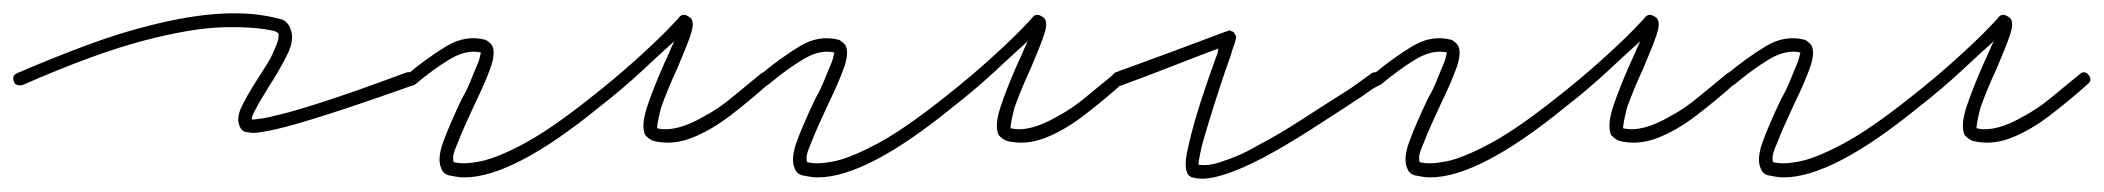

<svg xmlns="http://www.w3.org/2000/svg" viewBox="-30 -259 3167 289"><path d="M351 -59Q348 -59 346 -59.5Q344 -60 342 -60Q333 -61 330 -71Q326 -82 333.5 -98Q341 -114 357 -139Q364 -150 371 -161Q378 -172 382 -182Q388 -195 389 -201Q390 -207 389 -209Q389 -209 387.5 -210Q386 -211 384 -212Q356 -219 307.5 -218Q259 -217 185 -197.5Q111 -178 4 -131Q0 -130 -4 -131Q-8 -132 -9 -136Q-13 -145 -4 -149Q52 -173 102 -191.5Q152 -210 197 -221Q315 -251 389 -231Q397 -230 401.5 -225Q406 -220 407 -216Q414 -200 402.5 -177Q391 -154 375 -129Q369 -119 364 -111Q359 -103 355 -95Q351 -88 350 -84.5Q349 -81 349 -79Q352 -79 363 -80.5Q374 -82 399 -88.5Q424 -95 468 -109.5Q512 -124 582 -150Q593 -152 596 -144Q598 -133 590 -130Q508 -101 459 -85.5Q410 -70 385.5 -64.5Q361 -59 351 -59Z M669 8Q662 8 657 7Q652 6 646 5Q637 3 634 -6Q628 -20 637 -45Q646 -70 665 -110Q672 -122 677 -134Q682 -146 686 -156Q691 -167 692 -172Q693 -177 694 -180Q672 -185 646.5 -169.5Q621 -154 595 -132Q588 -127 581 -134Q579 -136 579 -140.5Q579 -145 583 -147Q613 -172 642 -189.5Q671 -207 701 -199Q708 -195 711 -190Q716 -179 708.5 -157.5Q701 -136 684 -101Q677 -86 670.5 -71.5Q664 -57 659 -44Q652 -28 652 -22Q652 -16 653 -15Q667 -11 692.5 -16Q718 -21 759 -43Q800 -65 859 -112Q896 -141 926.5 -168.5Q957 -196 975 -214.5Q993 -233 993 -234Q997 -238 1003 -236Q1005 -235 1007.5 -233.5Q1010 -232 1011 -230Q1015 -223 1009.5 -206.5Q1004 -190 989 -155Q982 -140 976 -125.5Q970 -111 965 -97Q961 -81 960 -74.5Q959 -68 959 -66Q987 -59 1030 -84Q1051 -95 1072 -112.5Q1093 -130 1114 -147Q1121 -154 1128 -146Q1134 -138 1126 -132Q1098 -107 1068.5 -84.5Q1039 -62 1010 -51Q981 -40 953 -47Q946 -50 941 -56Q935 -70 943.5 -96.5Q952 -123 970 -164Q974 -172 977.5 -180.5Q981 -189 985 -197Q966 -180 936.5 -152.5Q907 -125 871 -97Q742 8 669 8Z M1201 8Q1194 8 1189 7Q1184 6 1178 5Q1169 3 1166 -6Q1160 -20 1169 -45Q1178 -70 1197 -110Q1204 -122 1209 -134Q1214 -146 1218 -156Q1223 -167 1224 -172Q1225 -177 1226 -180Q1204 -185 1178.5 -169.5Q1153 -154 1127 -132Q1120 -127 1113 -134Q1111 -136 1111 -140.5Q1111 -145 1115 -147Q1145 -172 1174 -189.5Q1203 -207 1233 -199Q1240 -195 1243 -190Q1248 -179 1240.5 -157.5Q1233 -136 1216 -101Q1209 -86 1202.5 -71.5Q1196 -57 1191 -44Q1184 -28 1184 -22Q1184 -16 1185 -15Q1199 -11 1224.5 -16Q1250 -21 1291 -43Q1332 -65 1391 -112Q1428 -141 1458.5 -168.5Q1489 -196 1507 -214.5Q1525 -233 1525 -234Q1529 -238 1535 -236Q1537 -235 1539.5 -233.5Q1542 -232 1543 -230Q1547 -223 1541.5 -206.5Q1536 -190 1521 -155Q1514 -140 1508 -125.5Q1502 -111 1497 -97Q1493 -81 1492 -74.5Q1491 -68 1491 -66Q1519 -59 1562 -84Q1583 -95 1604 -112.5Q1625 -130 1646 -147Q1653 -154 1660 -146Q1666 -138 1658 -132Q1630 -107 1600.5 -84.5Q1571 -62 1542 -51Q1513 -40 1485 -47Q1478 -50 1473 -56Q1467 -70 1475.5 -96.5Q1484 -123 1502 -164Q1506 -172 1509.5 -180.5Q1513 -189 1517 -197Q1498 -180 1468.5 -152.5Q1439 -125 1403 -97Q1274 8 1201 8Z M1779 10Q1772 10 1764 8Q1758 5 1757 1Q1754 -4 1755 -18Q1756 -32 1769 -79Q1777 -106 1786.5 -133.5Q1796 -161 1803 -180Q1803 -182 1803.5 -183.5Q1804 -185 1804 -186Q1782 -178 1742.5 -162.5Q1703 -147 1657 -130Q1646 -128 1643 -136Q1641 -145 1649 -150Q1693 -166 1731 -180Q1769 -194 1792.5 -203Q1816 -212 1817 -212Q1818 -212 1819.5 -213Q1821 -214 1823 -212Q1827 -212 1829 -207Q1831 -205 1830.5 -202Q1830 -199 1828 -192Q1826 -188 1825 -184Q1824 -180 1822 -174Q1815 -155 1806.5 -129Q1798 -103 1790 -77Q1780 -45 1777 -30.5Q1774 -16 1774 -11Q1789 -9 1807 -15Q1819 -19 1832.5 -24.5Q1846 -30 1863 -40Q1894 -56 1929.5 -79Q1965 -102 2003 -126Q2011 -132 2019 -137.5Q2027 -143 2035 -149Q2039 -151 2043.5 -150Q2048 -149 2049 -145Q2056 -138 2047 -131Q2038 -127 2030 -121Q2022 -115 2014 -110Q1976 -85 1940 -62Q1904 -39 1872 -22Q1811 10 1779 10Z M2123 8Q2116 8 2111 7Q2106 6 2100 5Q2091 3 2088 -6Q2082 -20 2091 -45Q2100 -70 2119 -110Q2126 -122 2131 -134Q2136 -146 2140 -156Q2145 -167 2146 -172Q2147 -177 2148 -180Q2126 -185 2100.5 -169.5Q2075 -154 2049 -132Q2042 -127 2035 -134Q2033 -136 2033 -140.5Q2033 -145 2037 -147Q2067 -172 2096 -189.5Q2125 -207 2155 -199Q2162 -195 2165 -190Q2170 -179 2162.5 -157.5Q2155 -136 2138 -101Q2131 -86 2124.5 -71.5Q2118 -57 2113 -44Q2106 -28 2106 -22Q2106 -16 2107 -15Q2121 -11 2146.5 -16Q2172 -21 2213 -43Q2254 -65 2313 -112Q2350 -141 2380.5 -168.5Q2411 -196 2429 -214.5Q2447 -233 2447 -234Q2451 -238 2457 -236Q2459 -235 2461.5 -233.5Q2464 -232 2465 -230Q2469 -223 2463.5 -206.5Q2458 -190 2443 -155Q2436 -140 2430 -125.5Q2424 -111 2419 -97Q2415 -81 2414 -74.5Q2413 -68 2413 -66Q2441 -59 2484 -84Q2505 -95 2526 -112.5Q2547 -130 2568 -147Q2575 -154 2582 -146Q2588 -138 2580 -132Q2552 -107 2522.5 -84.5Q2493 -62 2464 -51Q2435 -40 2407 -47Q2400 -50 2395 -56Q2389 -70 2397.5 -96.5Q2406 -123 2424 -164Q2428 -172 2431.5 -180.5Q2435 -189 2439 -197Q2420 -180 2390.5 -152.5Q2361 -125 2325 -97Q2196 8 2123 8Z M2655 8Q2648 8 2643 7Q2638 6 2632 5Q2623 3 2620 -6Q2614 -20 2623 -45Q2632 -70 2651 -110Q2658 -122 2663 -134Q2668 -146 2672 -156Q2677 -167 2678 -172Q2679 -177 2680 -180Q2658 -185 2632.5 -169.5Q2607 -154 2581 -132Q2574 -127 2567 -134Q2565 -136 2565 -140.5Q2565 -145 2569 -147Q2599 -172 2628 -189.5Q2657 -207 2687 -199Q2694 -195 2697 -190Q2702 -179 2694.5 -157.5Q2687 -136 2670 -101Q2663 -86 2656.5 -71.5Q2650 -57 2645 -44Q2638 -28 2638 -22Q2638 -16 2639 -15Q2653 -11 2678.5 -16Q2704 -21 2745 -43Q2786 -65 2845 -112Q2882 -141 2912.5 -168.5Q2943 -196 2961 -214.5Q2979 -233 2979 -234Q2983 -238 2989 -236Q2991 -235 2993.5 -233.5Q2996 -232 2997 -230Q3001 -223 2995.5 -206.5Q2990 -190 2975 -155Q2968 -140 2962 -125.5Q2956 -111 2951 -97Q2947 -81 2946 -74.5Q2945 -68 2945 -66Q2973 -59 3016 -84Q3037 -95 3058 -112.5Q3079 -130 3100 -147Q3107 -154 3114 -146Q3120 -138 3112 -132Q3084 -107 3054.5 -84.5Q3025 -62 2996 -51Q2967 -40 2939 -47Q2932 -50 2927 -56Q2921 -70 2929.5 -96.5Q2938 -123 2956 -164Q2960 -172 2963.5 -180.5Q2967 -189 2971 -197Q2952 -180 2922.5 -152.5Q2893 -125 2857 -97Q2728 8 2655 8Z"/></svg>

Font: Redacted Script Light
Style: Regular
Weight: 300
Designer: Christian Naths
Foundry: Christian Naths
Version: Version 1.001; ttfautohint (v1.8.3)